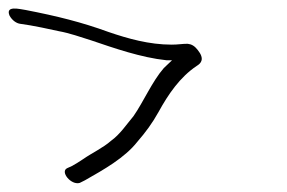

<svg xmlns="http://www.w3.org/2000/svg" viewBox="-140 -443 663 443"><path d="M15 -55C-2 -47 24 -15 44 -21L56 -27C100 -52 148 -79 177 -116C196 -138 211 -158 226 -185C248 -225 275 -265 314 -291C324 -297 333 -307 316 -328C309 -337 302 -341 293 -342C280 -342 271 -340 256 -340C204 -340 155 -354 111 -369C48 -392 -9 -406 -81 -420C-95 -422 -128 -431 -118 -407C-112 -396 -102 -389 -93 -388C-68 -385 -17 -374 -4 -371C19 -367 48 -357 70 -350C123 -332 186 -310 244 -304H257L238 -286C211 -255 191 -208 168 -175C152 -156 137 -133 116 -118C98 -102 72 -90 52 -76C42 -69 33 -64 26 -60Z"/></svg>

Font: Stray Cat
Style: OpSuObl
Weight: 400
Version: Version 1.0